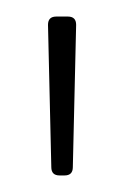

<svg xmlns="http://www.w3.org/2000/svg" viewBox="-20 -712 150 232"><path d="M42 -510 38 -682Q38 -692 48 -692H62Q72 -692 72 -682L68 -510Q68 -500 58 -500H52Q42 -500 42 -510Z"/></svg>

Font: Barlow GEO Thin
Style: Regular
Weight: 100
Designer: Jeremy Tribby
Foundry: Tribby Type
Version: Version 1.408